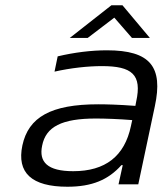

<svg xmlns="http://www.w3.org/2000/svg" viewBox="-20 -700 617 729"><path d="M386 -509C327 -509 262 -501 199 -486L187 -428C249 -442 314 -449 367 -449C481 -449 520 -417 497 -314L494 -298C428 -303 382 -304 353 -304C173 -304 88 -255 65 -148C43 -44 100 9 236 9C329 9 391 -17 441 -73H446L430 0H505L568 -297C600 -446 551 -509 386 -509ZM140 -147C154 -219 215 -250 344 -250C379 -250 433 -248 482 -244L477 -221C453 -107 380 -50 258 -50C160 -50 127 -85 140 -147ZM245 -556H313L414 -633L481 -556H549L445 -680H403Z"/></svg>

Font: LT Wave Light
Style: Italic
Weight: 300
Designer: Daniel Lyons
Version: Version 2.5 (Glyphs App)